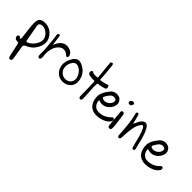

<svg xmlns="http://www.w3.org/2000/svg" viewBox="29 -1865 3269 3269"><g transform="rotate(45 1663.5 -231.0)"><path d="M1 -25.4Q8.8 -32.2 16.6 -32.2Q23.4 -32.2 29.8 -28.8Q36.1 -25.4 42.5 -21Q48.8 -16.6 56.6 -13.2Q64.5 -9.8 74.2 -10.7Q67.4 -68.4 61.5 -124Q55.7 -179.7 47.9 -235.4Q38.1 -304.7 39.1 -373Q40 -434.6 65.9 -464.4Q91.8 -494.1 150.4 -498Q226.6 -503.9 286.6 -472.7Q346.7 -441.4 387.7 -375Q407.2 -342.8 414.1 -311.5Q420.9 -280.3 418 -248.5Q415 -216.8 403.8 -186Q392.6 -155.3 376 -125Q347.7 -75.2 307.1 -42Q266.6 -8.8 216.8 11.7Q189.5 22.5 182.6 39.1Q175.8 55.7 180.7 82Q189.5 134.8 198.2 186Q207 237.3 214.8 290Q216.8 300.8 218.3 312Q219.7 323.2 218.8 333.5Q217.8 343.8 211.9 351.6Q206.1 359.4 191.4 363.3Q177.7 366.2 169.4 362.3Q161.1 358.4 155.8 349.6Q150.4 340.8 147.5 330.1Q144.5 319.3 141.6 308.6Q130.9 258.8 120.1 208.5Q109.4 158.2 99.6 108.4Q95.7 85.9 86.9 70.8Q78.1 55.7 48.8 58.6Q29.3 60.5 13.7 49.8Q-2 39.1 -9.8 16.6Q-12.7 4.9 -11.2 -6.3Q-9.8 -17.6 1 -25.4ZM108.4 -361.3Q121.1 -289.1 134.3 -218.3Q147.5 -147.5 160.2 -76.2Q162.1 -69.3 163.1 -63.5Q164.1 -57.6 166.5 -53.2Q168.9 -48.8 174.8 -47.4Q180.7 -45.9 190.4 -48.8Q218.8 -56.6 247.6 -79.6Q276.4 -102.5 299.8 -133.3Q323.2 -164.1 337.9 -199.2Q352.5 -234.4 352.5 -266.6Q352.5 -297.9 336.9 -327.6Q321.3 -357.4 296.4 -380.9Q271.5 -404.3 240.7 -418.5Q210 -432.6 178.7 -432.6Q165 -432.6 151.4 -429.7Q97.7 -416 108.4 -361.3Z M474.6 -531.2Q488.3 -536.1 495.1 -528.3Q502 -520.5 504.9 -506.3Q507.8 -492.2 508.3 -475.6Q508.8 -459 511.7 -446.3Q516.6 -420.9 520 -392.6Q523.4 -364.3 528.3 -326.2Q565.4 -414.1 610.4 -450.7Q655.3 -487.3 708 -487.3Q745.1 -487.3 783.7 -472.7Q822.3 -458 843.8 -426.8Q851.6 -413.1 857.9 -398.9Q864.3 -384.8 856.4 -365.2Q848.6 -347.7 836.9 -347.7Q831.1 -347.7 825.2 -351.6Q819.3 -355.5 814.5 -360.4Q794.9 -379.9 770.5 -392.1Q746.1 -404.3 717.8 -404.3Q679.7 -404.3 647 -381.3Q614.3 -358.4 590.8 -319.3Q567.4 -280.3 555.7 -227.5Q543.9 -174.8 547.9 -116.2Q548.8 -99.6 551.8 -80.1Q554.7 -60.5 553.7 -43.5Q552.7 -26.4 546.4 -14.2Q540 -2 523.4 0Q506.8 2 499.5 -8.8Q492.2 -19.5 489.7 -36.6Q487.3 -53.7 488.3 -73.7Q489.3 -93.8 489.3 -109.4Q488.3 -191.4 479 -270.5Q469.7 -349.6 463.9 -429.7Q462.9 -442.4 459.5 -458.5Q456.1 -474.6 454.6 -489.3Q453.1 -503.9 457 -515.6Q460.9 -527.3 474.6 -531.2Z M901.4 -323.2Q929.7 -389.6 961.9 -421.4Q994.1 -453.1 1037.1 -453.1Q1088.9 -453.1 1155.3 -408.2Q1262.7 -336.9 1276.4 -198.2Q1280.3 -156.2 1267.6 -119.6Q1254.9 -83 1229 -56.6Q1203.1 -30.3 1166.5 -15.1Q1129.9 0 1085.9 0Q1027.3 0 981.4 -28.3Q935.5 -56.6 909.7 -102.5Q883.8 -148.4 879.9 -206.1Q876 -263.7 901.4 -323.2ZM940.4 -217.8Q940.4 -184.6 951.7 -156.7Q962.9 -128.9 982.9 -108.4Q1002.9 -87.9 1029.8 -76.2Q1056.6 -64.5 1088.9 -64.5Q1117.2 -64.5 1140.6 -73.7Q1164.1 -83 1180.7 -99.1Q1197.3 -115.2 1207 -137.2Q1216.8 -159.2 1216.8 -185.5Q1216.8 -220.7 1201.2 -255.9Q1185.5 -291 1161.1 -318.8Q1136.7 -346.7 1106.4 -364.3Q1076.2 -381.8 1046.9 -380.9Q1026.4 -380.9 1006.8 -367.2Q987.3 -353.5 972.7 -330.6Q958 -307.6 949.2 -278.3Q940.4 -249 940.4 -217.8Z M1301.8 -461.9Q1303.7 -471.7 1310.5 -480Q1317.4 -488.3 1328.1 -488.3Q1334 -488.3 1338.9 -485.8Q1343.8 -483.4 1348.6 -480.5Q1349.6 -479.5 1350.1 -479.5Q1350.6 -479.5 1351.6 -478.5Q1368.2 -468.8 1402.3 -468.8Q1411.1 -468.8 1419.9 -469.2Q1428.7 -469.7 1436.5 -469.7Q1442.4 -470.7 1451.2 -470.7Q1460 -470.7 1464.8 -471.7Q1464.8 -473.6 1464.4 -476.6Q1463.9 -479.5 1464.8 -481.4Q1462.9 -513.7 1458.5 -556.6Q1454.1 -599.6 1447.3 -651.4Q1445.3 -671.9 1442.4 -696.8Q1439.5 -721.7 1437.5 -766.6Q1436.5 -769.5 1436.5 -775.4Q1434.6 -784.2 1434.6 -794.4Q1434.6 -804.7 1439.5 -813.5Q1442.4 -818.4 1451.2 -823.2Q1453.1 -824.2 1458 -825.7Q1462.9 -827.1 1465.8 -827.1Q1482.4 -827.1 1488.3 -805.7Q1490.2 -797.9 1491.2 -790Q1492.2 -782.2 1493.2 -774.4Q1496.1 -731.4 1499 -707Q1502 -682.6 1504.9 -663.1Q1506.8 -644.5 1509.8 -605.5Q1512.7 -566.4 1514.6 -524.4Q1515.6 -516.6 1515.6 -509.3Q1515.6 -502 1516.6 -494.1Q1516.6 -491.2 1517.1 -484.9Q1517.6 -478.5 1519.5 -475.6Q1521.5 -473.6 1525.4 -473.6H1531.2Q1539.1 -475.6 1550.8 -477.5Q1582 -482.4 1606 -487.8Q1629.9 -493.2 1663.1 -503.9Q1666 -504.9 1669.9 -505.9Q1673.8 -506.8 1677.7 -506.8Q1686.5 -506.8 1694.3 -499Q1701.2 -489.3 1702.1 -475.6Q1705.1 -460 1699.2 -446.3Q1694.3 -436.5 1688 -432.6Q1681.6 -428.7 1673.8 -426.8Q1634.8 -417 1603.5 -409.7Q1572.3 -402.3 1532.2 -398.4Q1532.2 -398.4 1530.3 -396.5Q1530.3 -393.6 1530.3 -388.2Q1530.3 -382.8 1529.3 -375Q1527.3 -349.6 1526.9 -327.6Q1526.4 -305.7 1527.3 -295.9Q1532.2 -238.3 1534.7 -182.1Q1537.1 -126 1540 -67.4V-60.5Q1541 -54.7 1541.5 -47.9Q1542 -41 1540 -33.2Q1537.1 -14.6 1525.4 -3.9Q1517.6 0 1513.7 0Q1510.7 0 1501 -2Q1493.2 -3.9 1490.7 -6.3Q1488.3 -8.8 1487.3 -9.8Q1477.5 -22.5 1476.6 -37.1Q1474.6 -50.8 1476.6 -63.5Q1476.6 -140.6 1474.1 -216.3Q1471.7 -292 1468.8 -369.1Q1468.8 -373 1468.3 -375Q1467.8 -377 1467.8 -377.9Q1465.8 -379.9 1465.8 -383.8V-390.6Q1464.8 -392.6 1464.8 -392.6V-393.6H1462.9H1459H1454.1H1443.4Q1420.9 -393.6 1390.1 -395.5Q1359.4 -397.5 1336.9 -403.3Q1322.3 -408.2 1314 -415Q1305.7 -421.9 1301.8 -438.5Q1300.8 -444.3 1300.3 -450.2Q1299.8 -456.1 1301.8 -461.9Z M1687.5 -290Q1693.4 -315.4 1703.1 -336.9Q1712.9 -358.4 1724.6 -377.9Q1736.3 -397.5 1751 -416Q1765.6 -434.6 1781.2 -455.1Q1800.8 -479.5 1827.1 -492.2Q1853.5 -504.9 1884.8 -507.8Q1922.9 -507.8 1950.7 -497.6Q1978.5 -487.3 2001 -454.1Q2021.5 -422.9 2020.5 -386.7Q2020.5 -365.2 2013.2 -343.3Q2005.9 -321.3 1993.7 -300.8Q1981.4 -280.3 1965.3 -263.2Q1949.2 -246.1 1931.6 -234.4Q1885.7 -203.1 1831.1 -203.1Q1809.6 -203.1 1791 -208Q1772.5 -212.9 1752.9 -219.7Q1751 -190.4 1759.3 -163.6Q1767.6 -136.7 1785.2 -116.2Q1806.6 -87.9 1834.5 -77.6Q1862.3 -67.4 1896.5 -67.4Q2023.4 -73.2 2104.5 -159.2Q2111.3 -166 2118.2 -171.9Q2125 -177.7 2133.8 -177.7Q2147.5 -177.7 2155.8 -167Q2164.1 -156.2 2164.1 -143.6Q2164.1 -136.7 2162.1 -130.4Q2160.2 -124 2156.2 -116.2Q2138.7 -85.9 2108.4 -64Q2078.1 -42 2043 -27.8Q2007.8 -13.7 1970.2 -6.8Q1932.6 0 1899.4 0Q1847.7 0 1808.6 -16.1Q1769.5 -32.2 1742.7 -61.5Q1715.8 -90.8 1700.7 -130.9Q1685.5 -170.9 1682.6 -218.8Q1680.7 -238.3 1682.1 -255.4Q1683.6 -272.5 1687.5 -290ZM1767.6 -293Q1774.4 -281.2 1788.1 -277.8Q1801.8 -274.4 1815.4 -272.5Q1817.4 -272.5 1818.8 -272Q1820.3 -271.5 1822.3 -271.5Q1841.8 -271.5 1861.3 -278.3Q1880.9 -285.2 1897.9 -296.9Q1915 -308.6 1927.7 -324.7Q1940.4 -340.8 1947.3 -359.4Q1959 -392.6 1947.3 -414.1Q1939.5 -425.8 1925.3 -430.7Q1911.1 -435.5 1897.5 -435.5Q1859.4 -435.5 1834.5 -412.1Q1809.6 -388.7 1787.1 -349.6Q1783.2 -341.8 1780.3 -337.9Q1771.5 -324.2 1767.1 -313.5Q1762.7 -302.7 1767.6 -293Z M2178.7 -367.2Q2189.5 -367.2 2196.8 -363.8Q2204.1 -360.4 2208.5 -354.5Q2212.9 -348.6 2214.8 -340.8Q2216.8 -333 2217.8 -325.2Q2225.6 -266.6 2233.4 -208Q2241.2 -149.4 2249 -89.8H2247.1Q2248 -77.1 2248.5 -64.9Q2249 -52.7 2249 -40Q2249 -23.4 2241.2 -12.7Q2233.4 -2 2216.8 0Q2199.2 2 2189 -7.8Q2178.7 -17.6 2176.8 -33.2Q2168.9 -108.4 2162.6 -183.1Q2156.2 -257.8 2149.4 -333Q2148.4 -346.7 2155.8 -356.4Q2163.1 -366.2 2178.7 -367.2ZM2131.8 -562.5Q2131.8 -586.9 2147.5 -596.7Q2163.1 -606.4 2180.7 -612.3Q2198.2 -609.4 2209.5 -602.1Q2220.7 -594.7 2217.8 -576.2Q2213.9 -556.6 2201.2 -544.4Q2188.5 -532.2 2169.9 -530.3Q2156.2 -528.3 2144 -537.1Q2131.8 -545.9 2131.8 -562.5Z M2365.2 -530.3Q2376 -535.2 2382.8 -532.2Q2389.6 -529.3 2394 -523.4Q2398.4 -517.6 2401.4 -509.3Q2404.3 -501 2406.2 -493.2Q2417 -459 2424.8 -422.4Q2432.6 -385.7 2442.4 -344.7Q2453.1 -358.4 2460.4 -373Q2467.8 -387.7 2474.6 -402.3Q2481.4 -417 2488.3 -431.2Q2495.1 -445.3 2504.9 -457Q2544.9 -507.8 2583 -507.8Q2623 -507.8 2655.3 -454.1Q2681.6 -411.1 2699.2 -363.8Q2716.8 -316.4 2730 -267.6Q2743.2 -218.8 2753.9 -168.9Q2764.6 -119.1 2778.3 -70.3Q2782.2 -57.6 2776.9 -46.9Q2771.5 -36.1 2757.8 -32.2Q2744.1 -29.3 2735.8 -37.1Q2727.5 -44.9 2723.6 -56.6Q2714.8 -87.9 2706.5 -119.1Q2698.2 -150.4 2690.4 -181.6Q2676.8 -237.3 2661.6 -292Q2646.5 -346.7 2621.1 -396.5Q2598.6 -439.5 2580.1 -439.5Q2561.5 -439.5 2538.1 -397.5Q2506.8 -343.8 2495.6 -283.2Q2484.4 -222.7 2479.5 -161.1Q2476.6 -135.7 2476.1 -111.3Q2475.6 -86.9 2473.6 -61.5Q2472.7 -52.7 2472.7 -42Q2472.7 -31.2 2470.2 -22Q2467.8 -12.7 2461.4 -6.3Q2455.1 0 2442.4 0Q2429.7 0 2422.9 -5.9Q2416 -11.7 2413.6 -20.5Q2411.1 -29.3 2411.1 -40Q2411.1 -50.8 2410.2 -60.5Q2403.3 -140.6 2397 -220.7Q2390.6 -300.8 2377 -380.9Q2373 -405.3 2367.2 -428.7Q2361.3 -452.1 2356.4 -476.6Q2354.5 -484.4 2352.1 -491.7Q2349.6 -499 2349.6 -506.3Q2349.6 -513.7 2352.5 -520Q2355.5 -526.4 2365.2 -530.3Z M2862.3 -290Q2868.2 -315.4 2877.9 -336.9Q2887.7 -358.4 2899.4 -377.9Q2911.1 -397.5 2925.8 -416Q2940.4 -434.6 2956.1 -455.1Q2975.6 -479.5 3002 -492.2Q3028.3 -504.9 3059.6 -507.8Q3097.7 -507.8 3125.5 -497.6Q3153.3 -487.3 3175.8 -454.1Q3196.3 -422.9 3195.3 -386.7Q3195.3 -365.2 3188 -343.3Q3180.7 -321.3 3168.5 -300.8Q3156.2 -280.3 3140.1 -263.2Q3124 -246.1 3106.4 -234.4Q3060.5 -203.1 3005.9 -203.1Q2984.4 -203.1 2965.8 -208Q2947.3 -212.9 2927.7 -219.7Q2925.8 -190.4 2934.1 -163.6Q2942.4 -136.7 2960 -116.2Q2981.4 -87.9 3009.3 -77.6Q3037.1 -67.4 3071.3 -67.4Q3198.2 -73.2 3279.3 -159.2Q3286.1 -166 3293 -171.9Q3299.8 -177.7 3308.6 -177.7Q3322.3 -177.7 3330.6 -167Q3338.9 -156.2 3338.9 -143.6Q3338.9 -136.7 3336.9 -130.4Q3335 -124 3331.1 -116.2Q3313.5 -85.9 3283.2 -64Q3252.9 -42 3217.8 -27.8Q3182.6 -13.7 3145 -6.8Q3107.4 0 3074.2 0Q3022.5 0 2983.4 -16.1Q2944.3 -32.2 2917.5 -61.5Q2890.6 -90.8 2875.5 -130.9Q2860.4 -170.9 2857.4 -218.8Q2855.5 -238.3 2856.9 -255.4Q2858.4 -272.5 2862.3 -290ZM2942.4 -293Q2949.2 -281.2 2962.9 -277.8Q2976.6 -274.4 2990.2 -272.5Q2992.2 -272.5 2993.7 -272Q2995.1 -271.5 2997.1 -271.5Q3016.6 -271.5 3036.1 -278.3Q3055.7 -285.2 3072.8 -296.9Q3089.8 -308.6 3102.5 -324.7Q3115.2 -340.8 3122.1 -359.4Q3133.8 -392.6 3122.1 -414.1Q3114.3 -425.8 3100.1 -430.7Q3085.9 -435.5 3072.3 -435.5Q3034.2 -435.5 3009.3 -412.1Q2984.4 -388.7 2961.9 -349.6Q2958 -341.8 2955.1 -337.9Q2946.3 -324.2 2941.9 -313.5Q2937.5 -302.7 2942.4 -293Z"/></g></svg>

Font: Scriphy
Style: Regular
Weight: 400
Designer: Ala M. Lockhart
Foundry: Ala M. Lockhart
Version: Version 1.0 2021